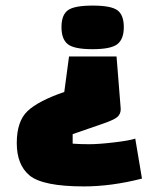

<svg xmlns="http://www.w3.org/2000/svg" viewBox="-20 -652 568 687"><path d="M210 -323 227 -450H397L412 -262Q412 -244 400 -233.5Q388 -223 347 -209L240 -172V-138Q266 -136 299.5 -136Q333 -136 388 -142.5Q443 -149 464 -156L488 -13Q379 15 280 15Q134 15 86 -24Q40 -62 40 -140Q40 -218 78.5 -254.5Q117 -291 210 -323ZM400.5 -615Q423 -598 423 -555Q423 -512 400 -494Q377 -476 311 -476Q245 -476 222.5 -494Q200 -512 200 -555Q200 -598 222.5 -615Q245 -632 311.5 -632Q378 -632 400.5 -615Z"/></svg>

Font: Myanmar Thuriya
Style: Regular
Weight: 400
Designer: Danh Hong
Foundry: Google Inc.
Version: Version 2.00 November 23, 2015